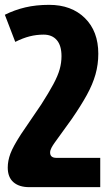

<svg xmlns="http://www.w3.org/2000/svg" viewBox="-21 -534 459 793"><path d="M393 239H100Q58 239 34.5 218.5Q11 198 11 158Q11 130 22 100.5Q33 71 66 20L149 -102Q181 -152 199.5 -186.5Q218 -221 225.5 -248Q233 -275 233 -302Q233 -346 213.5 -368.5Q194 -391 159 -391Q130 -391 102 -384Q74 -377 42 -361L-1 -473Q39 -493 83.5 -503.5Q128 -514 182 -514Q274 -514 329.5 -459.5Q385 -405 385 -312Q385 -268 373.5 -227Q362 -186 337.5 -141.5Q313 -97 275 -42L205 55Q197 66 191.5 76.5Q186 87 186 96Q186 118 212 118H393Z"/></svg>

Font: Noto Sans Armenian Condensed ExtraBold
Style: Regular
Weight: 800
Width: 3
Designer: Monotype Design Team
Foundry: Monotype Imaging Inc.
Version: Version 2.008; ttfautohint (v1.8.4.7-5d5b)